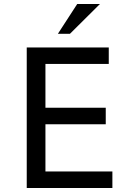

<svg xmlns="http://www.w3.org/2000/svg" viewBox="-20 -935 658 955"><path d="M506 -317H206V-82H539V0H113V-699H521V-617H206V-399H506ZM268 -767 364 -915H477L328 -767Z"/></svg>

Font: Fragment Mono SC
Style: Regular
Weight: 400
Monospace: yes
Designer: Wei Huang based on Nimbus Sans by URW Studio, based on Helvetica by Max Miedinger.
Foundry: Wei Huang
Version: Version 1.012; ttfautohint (v1.8.4.7-5d5b)